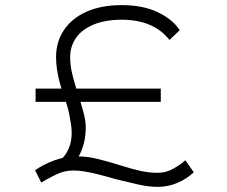

<svg xmlns="http://www.w3.org/2000/svg" viewBox="-20 -720 888 750"><path d="M248 -67 196 -82Q214 -91 228.5 -107.5Q243 -124 251.5 -148Q260 -172 260 -201Q260 -219 257 -237Q254 -255 250.5 -273.5Q247 -292 241 -311Q235 -330 228 -351Q217 -382 211 -406.5Q205 -431 202 -453.5Q199 -476 199 -497Q199 -557 230 -603Q261 -649 318.5 -674.5Q376 -700 455 -700Q539 -700 597 -672Q655 -644 682 -602L642 -564Q617 -595 587 -612Q557 -629 524 -636Q491 -643 457 -643Q391 -643 345.5 -624Q300 -605 277 -572Q254 -539 254 -496Q254 -463 263 -427.5Q272 -392 284 -354Q295 -322 305 -285.5Q315 -249 315 -224Q315 -190 307.5 -160Q300 -130 285.5 -106Q271 -82 248 -67ZM597 10Q560 10 519 0.5Q478 -9 433 -20Q388 -33 359 -40Q330 -47 308.5 -50.5Q287 -54 266 -54Q231 -54 197.5 -37.5Q164 -21 141 -7L117 -55Q150 -78 192 -93.5Q234 -109 285 -109Q323 -109 364.5 -98.5Q406 -88 454 -73Q495 -60 528.5 -52.5Q562 -45 597 -45Q628 -45 656 -60.5Q684 -76 704 -94L737 -47Q708 -20 671.5 -5Q635 10 597 10ZM119 -322V-374H608V-322Z"/></svg>

Font: Lexend Peta ExtraLight
Style: Regular
Weight: 250
Version: Version 1.007